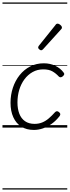

<svg xmlns="http://www.w3.org/2000/svg" viewBox="-20 -1030 563 1550"><path d="M254 19Q194 19 152 -7.5Q110 -34 87.5 -83.5Q65 -133 65 -200Q65 -264 84 -321.5Q103 -379 138.5 -423.5Q174 -468 223.5 -493.5Q273 -519 334 -519Q385 -519 427 -498.5Q469 -478 493 -445Q500 -437 498.5 -430Q497 -423 487 -414Q477 -406 469 -406Q461 -406 454 -413Q431 -438 403 -454Q375 -470 329 -470Q282 -470 243.5 -448.5Q205 -427 177.5 -390Q150 -353 135.5 -305Q121 -257 121 -203Q121 -151 136 -112Q151 -73 182 -51.5Q213 -30 259 -30Q293 -30 321 -41.5Q349 -53 374 -74.5Q399 -96 425 -125Q433 -133 441.5 -132Q450 -131 457 -124Q465 -118 466.5 -110.5Q468 -103 462 -94Q433 -56 398 -31Q363 -6 326.5 6.5Q290 19 254 19ZM312 -624Q306 -624 297 -631.5Q288 -639 288 -646Q288 -650 289.5 -653.5Q291 -657 294 -661L427 -827Q431 -834 435.5 -836.5Q440 -839 445 -839Q452 -839 460 -834Q468 -829 474 -822Q480 -815 480 -808Q480 -803 478.5 -800Q477 -797 472 -792L328 -633Q320 -624 312 -624ZM0 490H523V500H0ZM0 -20H523V0H0ZM0 -505H523V-500H0ZM0 -1010H523V-1000H0Z"/></svg>

Font: Playwrite ZA Guides
Style: Regular
Weight: 400
Designer: Veronika Burian, José Scaglione
Foundry: TypeTogether
Version: Version 1.003